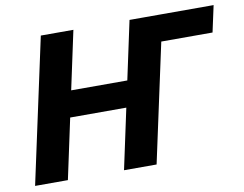

<svg xmlns="http://www.w3.org/2000/svg" viewBox="-73 -758 1093 859"><g transform="rotate(-10 473.5 -329.0)"><path d="M424 0 565 -658H714L572 0ZM20 0 162 -658H310L169 0ZM123 -274 149 -393H600L574 -274ZM604 -538 630 -658H947L921 -538Z"/></g></svg>

Font: Ysabeau Office ExtraBold
Style: Italic
Weight: 800
Italic angle: -12°
Designer: Christian Thalmann (Catharsis Fonts)
Version: Version 2.001;gftools[0.9.30]; featfreeze: tnum,lnum,ss02